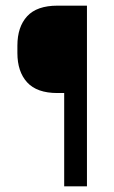

<svg xmlns="http://www.w3.org/2000/svg" viewBox="-20 -659 403 679"><path d="M228 -330H183Q110.5 -330 76 -367.8Q41.5 -405.5 41.5 -471.5V-497.5Q41.5 -564 76 -601.5Q110.5 -639 183 -639H227.5ZM287.5 -639V0H207V-639Z"/></svg>

Font: Anek Malayalam
Style: Regular
Weight: 400
Version: Version 1.003